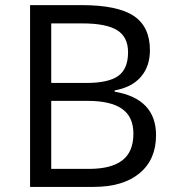

<svg xmlns="http://www.w3.org/2000/svg" viewBox="-20 -734 688 754"><path d="M98.1 -713.9H299.8Q441.9 -713.9 505.4 -671.4Q568.8 -628.9 568.8 -537.1Q568.8 -473.6 533.4 -432.4Q498 -391.1 430.2 -378.9V-374Q592.8 -346.2 592.8 -203.1Q592.8 -107.4 528.1 -53.7Q463.4 0 347.2 0H98.1ZM181.2 -408.2H317.9Q405.8 -408.2 444.3 -435.8Q482.9 -463.4 482.9 -528.8Q482.9 -588.9 439.9 -615.5Q397 -642.1 303.2 -642.1H181.2ZM181.2 -337.9V-70.8H330.1Q416.5 -70.8 460.2 -104.2Q503.9 -137.7 503.9 -209Q503.9 -275.4 459.2 -306.6Q414.6 -337.9 323.2 -337.9Z"/></svg>

Font: f02034202
Style: Regular
Weight: 400
Foundry: Ascender Corporation
Version: Version 1.10